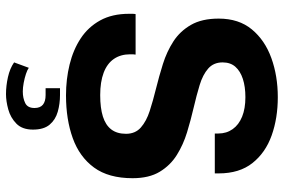

<svg xmlns="http://www.w3.org/2000/svg" viewBox="-173 -563 946 640"><g transform="rotate(90 300.0 -243.0)"><path d="M298 10Q244 10 195 -2Q146 -14 108 -39Q70 -64 48 -104Q26 -144 26 -200Q26 -206 26 -211.5Q26 -217 27 -222H162Q161 -217 161 -213Q161 -209 161 -204Q161 -172 176.5 -149.5Q192 -127 222.5 -115.5Q253 -104 297 -104Q340 -104 368.5 -113Q397 -122 411.5 -141Q426 -160 426 -190Q426 -221 405 -239.5Q384 -258 350 -269Q316 -280 275.5 -290Q235 -300 193.5 -313Q152 -326 118 -348Q84 -370 63 -406.5Q42 -443 42 -499Q42 -566 78 -609.5Q114 -653 173.5 -674.5Q233 -696 304 -696Q374 -696 431.5 -675.5Q489 -655 523.5 -611.5Q558 -568 558 -499V-486H425V-498Q425 -525 410.5 -545.5Q396 -566 369 -577Q342 -588 304 -588Q269 -588 243 -579.5Q217 -571 202.5 -554.5Q188 -538 188 -512Q188 -482 208.5 -464Q229 -446 263.5 -435.5Q298 -425 339 -415.5Q380 -406 421 -393.5Q462 -381 496.5 -359.5Q531 -338 552.5 -302.5Q574 -267 574 -212Q574 -132 538.5 -83.5Q503 -35 440.5 -12.5Q378 10 298 10ZM294 210Q266 210 237 203.5Q208 197 188 183L206 134Q213 139 226.5 143.5Q240 148 256 151Q272 154 285 154Q307 154 323.5 146Q340 138 340 115Q340 96 329 87Q318 78 297 78H274V30H297Q326 30 352.5 37.5Q379 45 395.5 64.5Q412 84 412 120Q412 156 392 175.5Q372 195 344.5 202.5Q317 210 294 210Z"/></g></svg>

Font: Chivo Mono Medium SemiBold
Style: Regular
Weight: 600
Monospace: yes
Version: Version 1.008